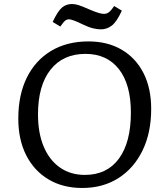

<svg xmlns="http://www.w3.org/2000/svg" viewBox="-20 -921 823 955"><path d="M71 -331Q71 -449 113.5 -535Q156 -621 234.5 -668Q313 -715 420 -715Q515 -715 585 -674Q655 -633 693.5 -558Q732 -483 732 -379Q732 -261 689 -172.5Q646 -84 569 -35Q492 14 389 14Q293 14 221.5 -28.5Q150 -71 110.5 -148.5Q71 -226 71 -331ZM169 -352Q169 -259 197.5 -191.5Q226 -124 278.5 -87.5Q331 -51 402 -51Q512 -51 571.5 -132Q631 -213 631 -361Q631 -501 571.5 -577Q512 -653 405 -653Q293 -653 231 -574Q169 -495 169 -352ZM482 -775Q465 -775 443.5 -780Q422 -785 393 -799Q340 -825 323 -825Q313 -825 304.5 -818.5Q296 -812 280 -789L242 -812Q268 -867 289 -884Q310 -901 338 -901Q353 -901 369.5 -896Q386 -891 427 -873Q453 -862 469.5 -857Q486 -852 497 -852Q511 -852 522 -860.5Q533 -869 548 -891L586 -868Q561 -813 536.5 -794Q512 -775 482 -775Z"/></svg>

Font: Literata 7pt
Style: Italic
Weight: 400
Italic angle: -2°
Designer: Latin by Veronika Burian and Jose Scaglione. Greek by Irene Vlachou. Cyrillic by Vera Evstafieva
Foundry: TypeTogether
Version: Version 3.002